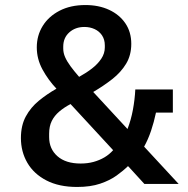

<svg xmlns="http://www.w3.org/2000/svg" viewBox="-20 -730 746 762"><path d="M553 0 489 -70H487Q470 -53 443 -33.5Q416 -14 377.5 -1Q339 12 286 12Q214 12 164 -14Q114 -40 88.5 -84Q63 -128 63 -182Q63 -232 82.5 -268Q102 -304 134.5 -330.5Q167 -357 204 -378Q171 -413 148.5 -454.5Q126 -496 126 -542Q126 -589 149.5 -627Q173 -665 216.5 -687.5Q260 -710 319 -710Q372 -710 413 -691Q454 -672 477.5 -637.5Q501 -603 501 -556Q501 -511 480.5 -477Q460 -443 425.5 -416Q391 -389 350 -365L486 -218Q500 -254 507.5 -294.5Q515 -335 517 -375H666V-283H599Q591 -245 579.5 -211Q568 -177 552 -148L689 0ZM315 -623Q279 -623 255 -601.5Q231 -580 231 -545V-537Q231 -520 238.5 -503Q246 -486 260 -467Q274 -448 294 -425Q323 -441 345.5 -458.5Q368 -476 382 -497Q396 -518 396 -542V-550Q396 -573 385 -589.5Q374 -606 355.5 -614.5Q337 -623 315 -623ZM300 -81Q328 -81 351.5 -87.5Q375 -94 394.5 -105.5Q414 -117 429 -134L260 -317Q235 -304 215.5 -287.5Q196 -271 185.5 -250Q175 -229 175 -199V-186Q175 -139 208 -110Q241 -81 300 -81Z"/></svg>

Font: IBM Plex Sans Medium
Style: Regular
Weight: 500
Designer: Mike Abbink, Paul van der Laan, Pieter van Rosmalen
Foundry: Bold Monday
Version: Version 3.201